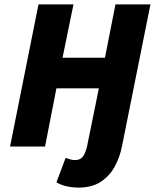

<svg xmlns="http://www.w3.org/2000/svg" viewBox="-20 -670 708 878"><path d="M338 188Q313 188 287 182.5Q261 177 238 164L280 52Q291 56 301.5 59Q312 62 324 62Q344 62 356.5 49Q369 36 378 0L432 -266H238L186 0H26L156 -650H316L266 -406H460L508 -650H668L538 -2Q528 49 504.5 92Q481 135 440.5 161.5Q400 188 338 188Z"/></svg>

Font: Source Sans 3 Black
Style: Italic
Weight: 900
Italic angle: -11°
Designer: Paul D. Hunt
Foundry: Adobe
Version: Version 3.052;hotconv 1.1.0;makeotfexe 2.6.0